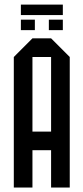

<svg xmlns="http://www.w3.org/2000/svg" viewBox="-20 -838 373 858"><path d="M125 0H41.7V-583.3L125 -666.7H208.3L291.7 -583.3V0H208.3V-166.7H125ZM125 -250H208.3V-583.3H125ZM135.8 -703.3H73.3V-750H135.8ZM260.8 -703.3H198.3V-750H260.8ZM73.3 -770.8V-817.5H260.8V-770.8Z"/></svg>

Font: Yulong
Style: Regular
Weight: 400
Designer: GGBotNet
Foundry: f0n7.com
Version: 1.00